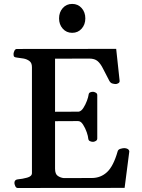

<svg xmlns="http://www.w3.org/2000/svg" viewBox="-20 -937 706 957"><path d="M51.8 -24.9Q51.8 -41 67.9 -43Q91.3 -44.9 115.2 -51.5Q139.2 -58.1 139.2 -74.2V-602.5Q139.2 -623.5 126.7 -632.8Q114.3 -642.1 97.2 -645.3Q80.1 -648.4 64.9 -649.9Q54.7 -650.9 51 -654.1Q47.4 -657.2 47.4 -668Q47.4 -673.3 51.5 -683.1Q55.7 -692.9 64 -692.9L559.1 -693.4L576.2 -534.7Q577.1 -526.4 569.8 -522.2Q562.5 -518.1 557.1 -518.1Q549.3 -518.1 540 -520.8Q530.8 -523.4 524.9 -534.2Q505.4 -570.8 493.2 -595.5Q481 -620.1 466.3 -632.6Q451.7 -645 425.3 -645L254.4 -644.5V-379.9L372.1 -380.4Q384.8 -382.3 395.5 -398.9Q406.2 -415.5 413.3 -434.8Q420.4 -454.1 421.4 -463.9Q422.4 -473.6 429.2 -476.6Q436 -479.5 443.8 -479.5Q449.2 -479.5 457 -475.3Q464.8 -471.2 464.8 -462.9V-246.6Q464.8 -238.3 457 -234.1Q449.2 -230 443.8 -230Q436 -230 428.5 -233.4Q420.9 -236.8 419.9 -246.1Q419.4 -256.8 412.4 -277.6Q405.3 -298.3 394 -315.9Q382.8 -333.5 369.1 -333.5L254.4 -333V-96.2Q254.4 -69.3 268.3 -60.1Q282.2 -50.8 298.3 -49.3L438 -49.8Q481.9 -49.8 513.7 -79.3Q545.4 -108.9 566.4 -182.6Q568.8 -191.9 580.3 -195.3Q591.8 -198.7 599.6 -198.7Q608.9 -198.7 616.2 -194.6Q623.5 -190.4 624.5 -182.1L601.1 -0.5L68.4 0Q60.1 0 55.9 -9.8Q51.8 -19.5 51.8 -24.9ZM339.8 -773.4Q311 -773.4 292.7 -794.2Q274.4 -814.9 274.4 -845.2Q274.4 -876 292.7 -896.7Q311 -917.5 339.8 -917.5Q368.7 -917.5 387 -896.7Q405.3 -876 405.3 -845.2Q405.3 -814.9 387 -794.2Q368.7 -773.4 339.8 -773.4Z"/></svg>

Font: Gelasio Medium
Style: Regular
Weight: 500
Designer: Eben Sorkin
Foundry: Eben Sorkin
Version: Version 1.008